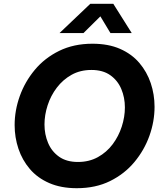

<svg xmlns="http://www.w3.org/2000/svg" viewBox="-20 -980 850 1010"><path d="M293 -806 455 -960H576L673 -806H561L508 -894L419 -806ZM384 10Q301 10 239 -17Q177 -44 137 -91Q97 -138 77 -197.5Q57 -257 57 -322Q57 -399 84 -474.5Q111 -550 163 -612.5Q215 -675 291.5 -712.5Q368 -750 466 -750Q550 -750 611.5 -723Q673 -696 713 -649Q753 -602 773 -542.5Q793 -483 793 -418Q793 -341 766 -265.5Q739 -190 687 -127.5Q635 -65 559 -27.5Q483 10 384 10ZM390 -128Q449 -128 495 -153.5Q541 -179 572.5 -221Q604 -263 620.5 -314Q637 -365 637 -415Q637 -467 618 -512Q599 -557 560 -584.5Q521 -612 461 -612Q402 -612 356.5 -586.5Q311 -561 279 -519Q247 -477 230.5 -426Q214 -375 214 -325Q214 -273 233 -228Q252 -183 291 -155.5Q330 -128 390 -128Z"/></svg>

Font: Be Vietnam Pro
Style: Bold Italic
Weight: 700
Italic angle: -12°
Designer: Lam Bao, Tony Le, Vietanh Nguyen
Foundry: Yellow Type Foundry
Version: Version 1.002; ttfautohint (v1.8.3)